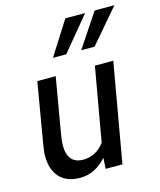

<svg xmlns="http://www.w3.org/2000/svg" viewBox="-113 -827 767 918"><g transform="rotate(-15 270.5 -367.5)"><path d="M34 -134Q34 -158 42 -202L91 -490H182L135 -216Q129 -181 129 -162Q129 -70 207 -70Q237 -70 264.5 -84Q292 -98 312 -126L376 -490H467L381 0H298L301 -54Q245 10 170 10Q105 10 69.5 -27.5Q34 -65 34 -134ZM298 -745H396L258 -578H192ZM443 -745H541L398 -578H332Z"/></g></svg>

Font: Cabin
Style: Italic
Weight: 400
Italic angle: -7°
Designer: Pablo Impallari
Foundry: Pablo Impallari. http://www.impallari.com Igino Marini. http://www.ikern.com
Version: Version 2.200